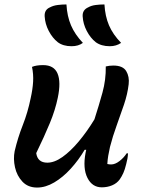

<svg xmlns="http://www.w3.org/2000/svg" viewBox="-20 -834 640 864"><path d="M279 -814Q282 -761 299.5 -720Q317 -679 353 -641Q333 -626 302 -626Q264 -626 240 -644Q216 -663 199.5 -694.5Q183 -726 181 -760Q179 -790 205 -801Q220 -809 239.5 -811.5Q259 -814 279 -814ZM450 -814Q453 -761 470.5 -720Q488 -679 525 -641Q503 -626 474 -626Q436 -626 411 -644Q387 -663 370.5 -694.5Q354 -726 352 -760Q350 -789 377 -801Q391 -809 410.5 -811.5Q430 -814 450 -814ZM124 -533Q143 -541 174 -541Q223 -541 239 -503Q255 -465 240 -394Q229 -340 204.5 -280.5Q180 -221 143 -145Q149 -102 193 -102Q225 -102 261 -127.5Q297 -153 334 -197Q371 -241 405 -297Q425 -359 441 -417Q457 -475 456 -535Q464 -537 472.5 -538Q481 -539 490 -539Q533 -539 548 -514Q563 -489 559 -455Q554 -411 538 -363.5Q522 -316 504.5 -268Q487 -220 475 -173Q470 -151 467 -133Q464 -115 463 -96Q467 -95 471.5 -94.5Q476 -94 480 -94Q498 -94 517.5 -109Q537 -124 550 -144H556Q555 -121 548 -96Q542 -71 535 -55.5Q528 -40 519 -27Q506 -9 484.5 0Q463 9 438 9Q395 9 373.5 -33.5Q352 -76 365 -146Q366 -153 368 -160H361Q334 -114 298.5 -75Q263 -36 224 -13Q185 10 147 10Q106 10 81 -16.5Q56 -43 47.5 -81Q39 -119 46 -154Q60 -214 82.5 -271Q105 -328 118 -392Q127 -432 129 -466Q131 -500 124 -533Z"/></svg>

Font: Recursive Mn Csl St Med
Style: Italic
Weight: 500
Italic angle: -15°
Monospace: yes
Version: Version 1.079;hotconv 1.0.112;makeotfexe 2.5.65598; ttfautoh